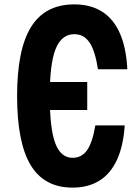

<svg xmlns="http://www.w3.org/2000/svg" viewBox="-20 -838 640 876"><path d="M378 -336H200V-464H378ZM311 18Q182 18 120 -84.5Q58 -187 58 -400Q58 -613 122 -715.5Q186 -818 319 -818Q393 -818 445.5 -785Q498 -752 527 -686Q556 -620 561 -522H427Q414 -606 388.5 -644Q363 -682 319 -682Q261 -682 234 -615Q207 -548 207 -400Q207 -252 232 -185Q257 -118 311 -118Q353 -118 377.5 -153Q402 -188 415 -266H549Q543 -173 514 -109.5Q485 -46 434 -14Q383 18 311 18Z"/></svg>

Font: Martian Mono Condensed SemiBold
Style: Regular
Weight: 600
Width: 3
Designer: Roman Shamin
Foundry: Evil Martians
Version: Version 1.000